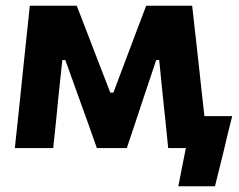

<svg xmlns="http://www.w3.org/2000/svg" viewBox="-20 -519 839 673"><path d="M32 0Q38 -54 43.5 -107Q49 -160 54.5 -212.5L61.5 -280.5Q67 -334.5 73 -389.5Q79 -444.5 84.5 -499H249Q264 -460.5 279 -421.5Q294 -382.5 308.5 -344.5L366.5 -194.5H377.5L434 -344.5Q448.5 -383.5 463.2 -422.2Q478 -461 492.5 -499H653.5Q659.5 -445.5 665.8 -389.8Q672 -334 678 -280L685.5 -210Q688.5 -186.5 691 -162Q693.5 -137.5 696.5 -112H794Q786 -81 778.2 -49.2Q770.5 -17.5 763.5 13Q756 43 748.5 73.5Q741 104 733.5 134H605L631.5 0H569.5Q565 -47 560 -94.5Q555 -142 550 -189L538 -308.5H527.5L485 -181.5Q470 -136 455 -91Q439.5 -45.5 424.5 0H319.5Q303.5 -45.5 287.5 -90.5Q271 -135 255.5 -179L209 -308.5H198.5L186 -191.5Q181.5 -143 176.5 -95.2Q171.5 -47.5 166.5 0Z"/></svg>

Font: Heraclito
Style: Bold
Weight: 700
Designer: Kostas Bartsokas (font) & Cristiano Sobral (main changes)
Foundry: Kostas Bartsokas (font) & Cristiano Sobral (main changes)
Version: Version 1.00;July 8, 2020;FontCreator 13.0.0.2655 64-bit